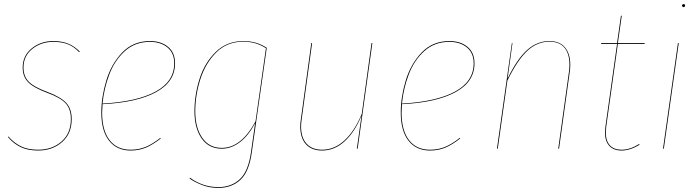

<svg xmlns="http://www.w3.org/2000/svg" viewBox="-20 -728 3418 940"><path d="M371 -475 367 -473Q343 -499 313 -511Q283 -523 241 -523Q181 -523 138 -488.5Q95 -454 95 -397Q95 -355 120.5 -328.5Q146 -302 212 -278Q278 -253 304.5 -224Q331 -195 331 -145Q331 -74 284 -32.5Q237 9 167 9Q116 9 81 -8Q46 -25 19 -57L21 -60Q48 -29 82 -12Q116 5 167 5Q235 5 281 -35Q327 -75 327 -145Q327 -194 301.5 -222Q276 -250 210 -274Q143 -299 117 -326.5Q91 -354 91 -397Q91 -455 135 -491Q179 -527 241 -527Q283 -527 314.5 -514Q346 -501 371 -475Z M482 -218Q480 -188 480 -177Q480 -89 516.5 -42Q553 5 619 5Q660 5 693.5 -9Q727 -23 765 -53L767 -50Q729 -20 695 -5.5Q661 9 619 9Q552 9 514 -39Q476 -87 476 -177Q476 -253 500.5 -334Q525 -415 578.5 -471Q632 -527 714 -527Q769 -527 803 -498.5Q837 -470 837 -418Q837 -327 743.5 -276.5Q650 -226 482 -218ZM482 -221Q650 -230 741.5 -279.5Q833 -329 833 -418Q833 -468 800 -495.5Q767 -523 714 -523Q641 -523 591 -477.5Q541 -432 515 -363Q489 -294 482 -221Z M1286 -494 1213 16Q1200 112 1157.5 152Q1115 192 1049 192Q1007 192 971 178.5Q935 165 908 146L910 142Q973 188 1049 188Q1113 188 1154.5 149Q1196 110 1209 16L1229 -125Q1196 -63 1154 -31.5Q1112 0 1066 0Q1002 0 967 -50.5Q932 -101 932 -183Q932 -263 957 -342Q982 -421 1036.5 -474Q1091 -527 1172 -527Q1236 -527 1286 -494ZM936 -183Q936 -103 970 -53.5Q1004 -4 1066 -4Q1161 -4 1231 -134L1282 -492Q1233 -524 1172 -524Q1092 -524 1039 -471.5Q986 -419 961 -340.5Q936 -262 936 -183Z M1450 -109Q1450 -126 1453 -144L1504 -517H1508L1457 -144Q1454 -126 1454 -109Q1454 -54 1481 -24.5Q1508 5 1557 5Q1617 5 1666.5 -40.5Q1716 -86 1751 -170L1799 -517H1803L1731 0H1727L1750 -162Q1716 -80 1666.5 -35.5Q1617 9 1557 9Q1506 9 1478 -21.5Q1450 -52 1450 -109Z M1948 -218Q1946 -188 1946 -177Q1946 -89 1982.5 -42Q2019 5 2085 5Q2126 5 2159.5 -9Q2193 -23 2231 -53L2233 -50Q2195 -20 2161 -5.5Q2127 9 2085 9Q2018 9 1980 -39Q1942 -87 1942 -177Q1942 -253 1966.5 -334Q1991 -415 2044.5 -471Q2098 -527 2180 -527Q2235 -527 2269 -498.5Q2303 -470 2303 -418Q2303 -327 2209.5 -276.5Q2116 -226 1948 -218ZM1948 -221Q2116 -230 2207.5 -279.5Q2299 -329 2299 -418Q2299 -468 2266 -495.5Q2233 -523 2180 -523Q2107 -523 2057 -477.5Q2007 -432 1981 -363Q1955 -294 1948 -221Z M2772 -411Q2772 -393 2769 -373L2717 0H2713L2765 -373Q2768 -394 2768 -411Q2768 -465 2743.5 -494.5Q2719 -524 2670 -524Q2610 -524 2561.5 -479Q2513 -434 2464 -333L2417 0H2413L2486 -517H2489L2465 -343Q2512 -440 2561 -483.5Q2610 -527 2670 -527Q2720 -527 2746 -496Q2772 -465 2772 -411Z M2948 -108Q2946 -88 2946 -80Q2946 -38 2966 -16.5Q2986 5 3023 5Q3065 5 3109 -23L3111 -19Q3064 9 3023 9Q2984 9 2963 -14Q2942 -37 2942 -79Q2942 -88 2944 -108L3001 -513H2923V-517H3001L3020 -651H3024L3005 -517H3136V-513H3005Z M3230 0H3226L3299 -517H3303ZM3319 -700Q3319 -703 3321 -705.5Q3323 -708 3327 -708Q3334 -708 3334 -701Q3334 -698 3332 -695.5Q3330 -693 3327 -693Q3324 -693 3321.5 -695.5Q3319 -698 3319 -700Z"/></svg>

Font: Fira Sans Condensed Four
Style: Italic
Weight: 100
Width: 3
Italic angle: -8°
Designer: bBox Type GmbH & Carrois Corporate GbR & Edenspiekermann AG
Foundry: bBox Type GmbH & Carrois Corporate GbR & Edenspiekermann AG
Version: Version 4.301